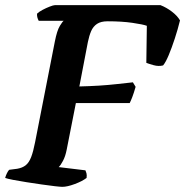

<svg xmlns="http://www.w3.org/2000/svg" viewBox="-31 -724 718 744"><path d="M210.5 0Q203.5 0 181.5 -2.5Q159.5 -5 130.5 -9.2Q101.5 -13.5 72 -18Q42.5 -22.5 19.8 -27Q-3 -31.5 -11 -34.5Q-8.5 -44 -4 -53Q0.5 -62 4.5 -66L35.5 -70Q56 -73.5 68.8 -83.8Q81.5 -94 89.8 -115.5Q98 -137 105 -173L181.5 -563Q190 -606 200.8 -623.5Q211.5 -641 216 -643.5H119Q116.5 -648 114.2 -655Q112 -662 112.5 -671Q119.5 -678 133.5 -685.5Q147.5 -693 161.8 -698.5Q176 -704 181.5 -704H591Q614 -695 635 -679Q656 -663 666.5 -645Q658 -610 646.2 -574.2Q634.5 -538.5 622.8 -510.5Q611 -482.5 601 -470.5Q583.5 -466 564 -471.5Q544.5 -477 536 -480.5L538 -624Q523.5 -629.5 482.2 -635.5Q441 -641.5 386 -641.5Q360 -641.5 345 -631.5Q330 -621.5 322.2 -603.5Q314.5 -585.5 309.5 -561L276.5 -389Q317 -390 353 -392.2Q389 -394.5 422 -398.2Q455 -402 484 -405L494.5 -387.5Q487.5 -363 481.5 -347.5Q475.5 -332 471.5 -324.5H263L227.5 -144.5Q222.5 -118.5 213.2 -101Q204 -83.5 196.5 -76.5L300 -64Q302 -60 304 -52.8Q306 -45.5 304.5 -34.5Q287.5 -21.5 258.5 -10.8Q229.5 0 210.5 0Z"/></svg>

Font: Texturina Medium
Style: Italic
Weight: 500
Italic angle: -11°
Designer: Guillermo Torres Carreño
Foundry: Omnibus-Type
Version: Version 1.002